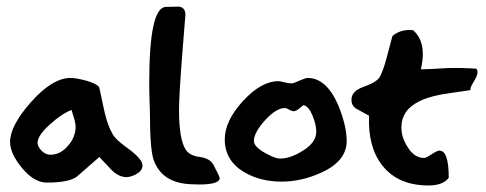

<svg xmlns="http://www.w3.org/2000/svg" viewBox="-20 -652 1482 586"><path d="M356.4 -112.3Q334 -117.2 314.5 -139.6Q285.2 -170.9 283.2 -172.9Q249 -142.6 213.9 -112.3Q188.5 -94.7 123 -94.7Q84 -94.7 46.9 -139.6Q10.7 -183.6 10.7 -218.8Q10.7 -267.6 73.2 -338.9Q139.6 -414.1 195.3 -414.1Q212.9 -414.1 245.1 -405.3Q280.3 -394.5 283.2 -383.8Q291 -347.7 298.8 -311.5Q308.6 -267.6 325.2 -240.2Q334 -225.6 366.2 -202.1Q398.4 -179.7 411.1 -160.2Q415 -152.3 415 -146.5Q415 -129.9 391.6 -118.2Q370.1 -108.4 356.4 -112.3ZM210.9 -266.6Q210.9 -278.3 198.2 -316.4Q168 -304.7 133.8 -273.4Q94.7 -239.3 94.7 -215.8Q94.7 -205.1 106.4 -192.4Q119.1 -179.7 133.8 -179.7Q164.1 -179.7 187.5 -207Q210.9 -233.4 210.9 -266.6Z M631.8 -148.4Q650.4 -113.3 650.4 -108.4Q650.4 -88.9 586.9 -88.9Q575.2 -88.9 561.5 -89.8Q472.7 -93.8 448.2 -166Q437.5 -200.2 437.5 -313.5Q437.5 -310.5 436.5 -340.8Q435.5 -371.1 435.5 -400.4Q435.5 -627.9 485.4 -630.9Q524.4 -631.8 525.4 -631.8Q545.9 -629.9 545.9 -606.4Q545.9 -608.4 536.1 -484.4Q526.4 -359.4 526.4 -316.4Q526.4 -226.6 546.9 -195.3Q558.6 -176.8 589.8 -172.9Q621.1 -168.9 631.8 -148.4Z M1038.1 -221.7Q1038.1 -159.2 958 -124Q899.4 -97.7 839.8 -97.7Q773.4 -97.7 724.6 -127Q666 -162.1 666 -226.6Q666 -283.2 721.7 -343.8Q777.3 -404.3 830.1 -404.3Q835 -404.3 849.6 -400.4Q864.3 -397.5 870.1 -397.5Q876 -397.5 894.5 -406.2Q913.1 -414.1 918.9 -414.1Q976.6 -414.1 1012.7 -330.1Q1038.1 -267.6 1038.1 -221.7ZM945.3 -250Q945.3 -271.5 933.6 -299.8Q921.9 -328.1 906.2 -331.1Q904.3 -330.1 892.6 -320.3Q882.8 -312.5 877 -312.5Q871.1 -312.5 862.3 -317.4Q854.5 -322.3 849.6 -322.3Q823.2 -322.3 789.1 -285.2Q754.9 -247.1 754.9 -221.7Q754.9 -204.1 790 -184.6Q820.3 -168 834 -168Q866.2 -168 903.3 -191.4Q945.3 -216.8 945.3 -250Z M1416 -377Q1403.3 -375 1362.3 -369.1Q1293.9 -360.4 1259.8 -342.8Q1205.1 -316.4 1205.1 -262.7Q1205.1 -232.4 1223.6 -204.1Q1244.1 -169.9 1274.4 -169.9Q1280.3 -169.9 1297.9 -181.6Q1314.5 -192.4 1321.3 -192.4Q1349.6 -192.4 1349.6 -109.4Q1332 -85.9 1288.1 -85.9Q1194.3 -85.9 1146.5 -147.5Q1102.5 -203.1 1106.4 -298.8Q1106.4 -298.8 1067.4 -320.3Q1052.7 -329.1 1052.7 -347.7Q1052.7 -374 1088.9 -386.7Q1130.9 -401.4 1139.6 -418Q1150.4 -438.5 1161.1 -479.5Q1176.8 -539.1 1177.7 -542Q1199.2 -560.5 1230.5 -560.5Q1236.3 -560.5 1241.2 -559.6Q1270.5 -533.2 1270.5 -487.3Q1270.5 -466.8 1264.6 -440.4Q1283.2 -440.4 1348.6 -444.3Q1390.6 -445.3 1433.6 -442.4Q1437.5 -437.5 1437.5 -431.6Q1437.5 -421.9 1426.8 -404.3Q1416 -386.7 1416 -381.8Q1416 -377 1416 -377Z"/></svg>

Font: Lazy Dog
Style: Regular
Weight: 400
Version: July 2001 - Freeware